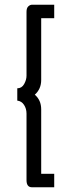

<svg xmlns="http://www.w3.org/2000/svg" viewBox="-20 -760 299 811"><path d="M154 -683V-422Q154 -384 127 -360Q154 -337 154 -298V-26H209V31H115Q92 31 92 1V-280Q92 -301 81.5 -317Q71 -333 53 -335V-387Q72 -387 82 -405Q92 -423 92 -440V-710Q92 -726 99.5 -733Q107 -740 115 -740H209V-683Z"/></svg>

Font: Raleway-v4020
Style: Regular
Weight: 400
Designer: Matt McInerney, Pablo Impallari, Rodrigo Fuenzalida
Foundry: Matt McInerney, Pablo Impallari, Rodrigo Fuenzalida
Version: Version 4.020;PS 004.020;hotconv 1.0.88;makeotf.lib2.5.64775